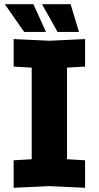

<svg xmlns="http://www.w3.org/2000/svg" viewBox="-20 -890 470 914"><path d="M45 4V-127L131 -132V-568L45 -573V-704L215 -696L385 -704V-573L299 -568V-132L385 -127V4L215 -4ZM316 -870 356 -738H254L180 -870ZM139 -870 199 -738H95L3 -870Z"/></svg>

Font: Tektur
Style: Bold
Weight: 700
Designer: Adam Jagosz
Foundry: Adam Jagosz
Version: Version 1.005;gftools[0.9.30]